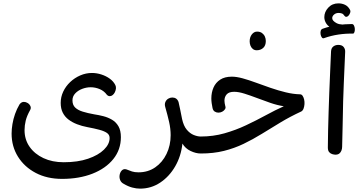

<svg xmlns="http://www.w3.org/2000/svg" viewBox="-20 -913 2145 1142"><path d="M96 -292Q107 -307 122 -307Q134 -307 145 -300Q156 -293 161 -281.5Q166 -270 159 -258Q140 -224 133 -195.5Q126 -167 126 -139Q126 -83 156 -40Q186 3 238.5 27.5Q291 52 359 52Q443 52 504 31Q565 10 598.5 -23Q632 -56 632 -92Q632 -111 616.5 -122Q601 -133 571.5 -141Q542 -149 499 -157Q467 -163 438.5 -174Q410 -185 388 -201.5Q366 -218 353.5 -242.5Q341 -267 341 -301Q341 -336 356 -368Q371 -400 397.5 -425Q424 -450 457.5 -464.5Q491 -479 527 -479Q555 -479 583 -470Q611 -461 633 -445Q655 -429 666 -407Q671 -397 669.5 -385.5Q668 -374 663 -364Q658 -354 650 -347.5Q642 -341 633 -341Q623 -341 615 -350Q599 -372 573 -383Q547 -394 519 -394Q494 -394 469 -384.5Q444 -375 427.5 -357.5Q411 -340 411 -316Q411 -289 427 -273.5Q443 -258 472 -249Q501 -240 540 -233Q567 -229 594.5 -222Q622 -215 646 -201Q670 -187 684.5 -162Q699 -137 699 -97Q699 -23 654 33Q609 89 530 120Q451 151 349 151Q260 151 192.5 115.5Q125 80 87 19Q49 -42 49 -118Q49 -145 54 -175Q59 -205 69.5 -235Q80 -265 96 -292Z M813 209Q791 209 766.5 202.5Q742 196 715 180Q700 172 694.5 157.5Q689 143 691.5 128Q694 113 702.5 103Q711 93 723 93Q730 93 740 97.5Q750 102 765.5 107Q781 112 804 112Q860 112 903 82.5Q946 53 970.5 2.5Q995 -48 995 -109Q995 -147 986 -187Q977 -227 963 -276Q958 -293 963.5 -306Q969 -319 980.5 -326Q992 -333 1005 -333Q1018 -333 1027.5 -326.5Q1037 -320 1042 -306Q1047 -285 1051.5 -262.5Q1056 -240 1063 -205Q1072 -164 1091 -141.5Q1110 -119 1132.5 -110Q1155 -101 1174 -101L1192 -87V-12L1174 0Q1145 0 1113.5 -15Q1082 -30 1065 -59Q1057 16 1022 76.5Q987 137 933 173Q879 209 813 209Z M1174 0 1156 -12V-85L1174 -101Q1248 -101 1315 -120Q1382 -139 1443.5 -168Q1505 -197 1561 -227.5Q1617 -258 1668 -281Q1629 -287 1588.5 -301Q1548 -315 1508.5 -330Q1469 -345 1434 -356Q1399 -367 1373 -367Q1342 -367 1328.5 -352Q1315 -337 1315 -314Q1315 -307 1316.5 -298.5Q1318 -290 1320 -282Q1324 -272 1318 -263Q1312 -254 1301.5 -248.5Q1291 -243 1279 -243Q1267 -243 1257 -249.5Q1247 -256 1244 -271Q1241 -285 1239 -299.5Q1237 -314 1237 -327Q1237 -363 1250 -392.5Q1263 -422 1290 -439.5Q1317 -457 1359 -457Q1387 -457 1423.5 -447Q1460 -437 1502 -421.5Q1544 -406 1589 -390.5Q1634 -375 1679 -364Q1724 -353 1765 -352Q1774 -352 1780 -343Q1786 -334 1789 -321Q1792 -308 1791 -293.5Q1790 -279 1785.5 -267Q1781 -255 1772 -250Q1705 -219 1648 -184.5Q1591 -150 1537.5 -117Q1484 -84 1429 -57.5Q1374 -31 1312 -15.5Q1250 0 1174 0ZM1507 -614Q1493 -614 1483.5 -622Q1474 -630 1469.5 -642Q1465 -654 1465 -667Q1465 -692 1478 -708.5Q1491 -725 1509 -725Q1527 -725 1538.5 -716.5Q1550 -708 1555.5 -695.5Q1561 -683 1561 -669Q1561 -642 1545.5 -628Q1530 -614 1507 -614Z M1975 7Q1968 7 1957 4Q1946 1 1938 -8Q1930 -17 1930 -36Q1930 -85 1931.5 -137.5Q1933 -190 1934.5 -246Q1936 -302 1938.5 -361Q1941 -420 1943.5 -481.5Q1946 -543 1949 -607Q1950 -627 1962.5 -636.5Q1975 -646 1992 -646Q2014 -646 2024 -633.5Q2034 -621 2033 -604Q2031 -557 2029 -513Q2027 -469 2025 -420.5Q2023 -372 2021 -311Q2019 -235 2018 -168Q2017 -101 2015 -40Q2015 -29 2011 -18Q2007 -7 1998.5 0Q1990 7 1975 7ZM2038 -735Q1992 -731 1963.5 -741.5Q1935 -752 1922 -771Q1909 -790 1909 -811Q1909 -842 1932.5 -867.5Q1956 -893 1993 -893Q2014 -893 2032 -884.5Q2050 -876 2061 -856Q2066 -848 2063 -838Q2060 -828 2053.5 -820.5Q2047 -813 2039 -813Q2033 -813 2028 -820Q2022 -830 2013 -833Q2004 -836 1994 -836Q1978 -836 1967 -826.5Q1956 -817 1956 -805Q1956 -789 1982.5 -775Q2009 -761 2073 -770ZM1907 -686Q1900 -683 1894.5 -690Q1889 -697 1887 -708Q1885 -719 1887.5 -729Q1890 -739 1899 -742Q1941 -757 1986 -763.5Q2031 -770 2073 -770Q2081 -770 2085.5 -761Q2090 -752 2090.5 -741Q2091 -730 2088 -721.5Q2085 -713 2079 -713Q2037 -714 1993 -707.5Q1949 -701 1907 -686Z"/></svg>

Font: Playpen Sans Arabic
Style: Regular
Weight: 400
Designer: Azza Alameddine, Laura Meseguer, Veronika Burian, José Scaglione
Foundry: TypeTogether
Version: Version 2.000